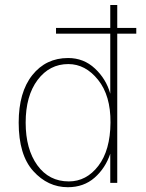

<svg xmlns="http://www.w3.org/2000/svg" viewBox="-20 -741 592 778"><path d="M55.7 -244.1Q55.7 -367.2 110.8 -436.5Q166 -505.9 255.9 -505.9Q319.3 -505.9 364.7 -463.4Q410.2 -420.9 426.8 -361.3V-604.5H207V-627.9H426.8V-720.7H455.1V-627.9H532.2V-604.5H455.1V0H426.8V-118.2Q407.2 -59.6 363.3 -21Q319.3 17.6 254.9 17.6Q173.8 17.6 114.7 -47.9Q55.7 -113.3 55.7 -244.1ZM84 -244.1Q84 -136.7 131.3 -71.3Q178.7 -5.9 258.8 -5.9Q330.1 -5.9 378.4 -68.8Q426.8 -131.8 427.7 -244.1Q428.7 -353.5 377.4 -417.5Q326.2 -481.4 256.8 -481.4Q180.7 -481.4 132.3 -417Q84 -352.5 84 -244.1Z"/></svg>

Font: Gothic A1 Thin
Style: Regular
Weight: 250
Designer: HanYang I&C Co.,Ltd.
Foundry: HanYang I&C Co.,Ltd.
Version: Version 2.50